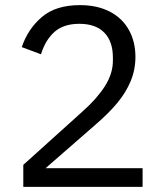

<svg xmlns="http://www.w3.org/2000/svg" viewBox="-20 -730 640 750"><path d="M537 0H71V-86L304 -296Q360 -346 390.5 -394.5Q421 -443 421 -493V-505Q421 -568 387.5 -602.5Q354 -637 290 -637Q229 -637 193.5 -606Q158 -575 140 -518L65 -546Q89 -617 143.5 -663.5Q198 -710 292 -710Q360 -710 409 -684.5Q458 -659 483.5 -613Q509 -567 509 -508Q509 -457 490 -412Q471 -367 437.5 -327Q404 -287 353 -243L158 -73H537Z"/></svg>

Font: iA Writer Quattro V
Style: Regular
Weight: 400
Designer: Mike Abbink, Paul van der Laan, Pieter van Rosmalen, Oliver Reichenstein
Foundry: Information Architects Inc.
Version: Version 2.000